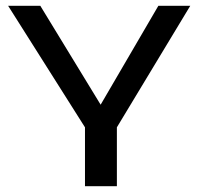

<svg xmlns="http://www.w3.org/2000/svg" viewBox="-20 -642 685 662"><path d="M383 0H273V-203L8 -622H119L327 -281L526 -622H636L383 -203Z"/></svg>

Font: Sarpanch Medium
Style: Regular
Weight: 500
Designer: Manushi Parikh (Devanagari and Latin), Jyotish Sonowal (Devanagari)
Foundry: Indian Type Foundry
Version: Version 2.004;PS 1.0;hotconv 1.0.78;makeotf.lib2.5.61930; tt